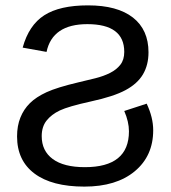

<svg xmlns="http://www.w3.org/2000/svg" viewBox="-20 -689 640 719"><path d="M43.9 -178.2Q43.9 -217.8 56.4 -248.8Q68.8 -279.8 92 -302.7Q115.2 -325.7 154.5 -343.8Q193.8 -361.8 272.5 -380.4Q306.2 -388.2 337.2 -396Q368.2 -403.8 392.3 -416Q416.5 -428.2 430.9 -446.8Q445.3 -465.3 445.3 -494.6Q445.3 -598.6 307.1 -598.6Q176.3 -598.6 154.3 -494.6L64.9 -510.7Q87.9 -594.7 145.8 -631.8Q203.6 -668.9 309.6 -668.9Q419.4 -668.9 477.8 -623.3Q536.1 -577.6 536.1 -493.2Q536.1 -445.8 515.4 -410.6Q494.6 -375.5 450.2 -351.6Q405.8 -327.6 320.3 -309.1Q235.8 -290.5 204.1 -275.4Q172.4 -260.3 154.3 -237.3Q136.2 -214.4 136.2 -179.2Q136.2 -124 177.5 -93.5Q218.8 -63 297.9 -63Q462.9 -63 462.9 -197.3Q462.9 -232.9 445.3 -273.4L529.3 -300.8Q553.7 -249 553.7 -201.2Q553.7 -105 484.6 -47.6Q415.5 9.8 295.9 9.8Q174.3 9.8 109.1 -39.1Q43.9 -87.9 43.9 -178.2Z"/></svg>

Font: Cousine
Style: Regular
Weight: 400
Monospace: yes
Designer: Steve Matteson
Foundry: Monotype Imaging Inc.
Version: Version 1.21